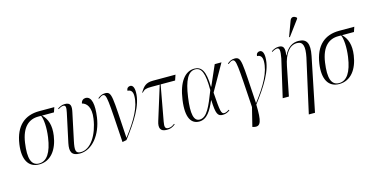

<svg xmlns="http://www.w3.org/2000/svg" viewBox="-95 -1302 3983 2037"><g transform="rotate(-15 1897.0 -283.0)"><path d="M189 10C317 10 394 -97 415 -245C431 -356 405 -431 350 -483H481L499 -536H332C176 -536 67 -449 39 -251C16 -88 69 10 189 10ZM190 0C104 0 77 -83 101 -250C125 -420 207 -483 308 -483H340C359 -442 367 -350 352 -244C329 -79 273 0 190 0Z M636 10C771 10 882 -130 908 -314C927 -447 912 -544 844 -544C820 -544 797 -529 792 -497C842 -485 887 -433 869 -310C844 -137 757 -2 649 -2C591 -2 585 -35 607 -137L670 -434C684 -498 680 -539 614 -539C586 -539 560 -528 534 -511L538 -503C562 -519 580 -525 594 -525C622 -525 624 -501 612 -445L544 -128C525 -35 546 10 636 10Z M1102 9 1148 0C1275 -167 1377 -322 1377 -466C1377 -520 1360 -545 1334 -545C1313 -545 1294 -531 1294 -502C1327 -502 1350 -483 1350 -432C1350 -312 1277 -183 1156 -25H1154C1124 -487 1134 -539 1055 -539C1024 -539 1000 -527 975 -506L980 -499C1002 -516 1017 -525 1030 -525C1071 -525 1072 -466 1102 9Z M1591 6C1627 6 1651 -2 1685 -28L1680 -36C1662 -21 1639 -8 1614 -8C1576 -8 1569 -29 1580 -87L1651 -477H1810L1830 -536H1583C1502 -536 1476 -503 1439 -444L1444 -441C1473 -471 1490 -477 1550 -477H1641L1526 -108C1503 -37 1519 6 1591 6Z M1946 10C2033 10 2080 -74 2124 -175H2127C2133 -24 2149 6 2207 6C2240 6 2265 -8 2284 -22L2280 -30C2267 -21 2243 -8 2226 -8C2192 -8 2185 -36 2171 -247L2335 -536H2261L2164 -315H2160C2157 -490 2116 -546 2039 -546C1934 -546 1859 -446 1833 -259C1805 -62 1861 10 1946 10ZM1956 -9C1891 -9 1871 -90 1897 -271C1922 -452 1969 -536 2045 -536C2113 -536 2145 -471 2144 -281C2082 -122 2037 -9 1956 -9Z M2489 215C2565 234 2581 176 2576 -7C2701 -171 2800 -324 2800 -466C2800 -520 2783 -545 2757 -545C2736 -545 2717 -531 2717 -502C2750 -502 2773 -483 2773 -432C2773 -312 2700 -183 2579 -25H2577C2547 -487 2557 -539 2478 -539C2447 -539 2423 -527 2398 -506L2403 -499C2425 -516 2440 -525 2453 -525C2494 -525 2495 -467 2525 6L2474 211Z M3105 -606 3230 -775 3232 -785C3209 -809 3174 -815 3159 -776L3097 -609ZM3087 238H3155L3276 -355C3302 -486 3274 -544 3180 -544C3119 -544 3062 -514 3021 -429H3018C3030 -509 3017 -539 2963 -539C2934 -539 2909 -529 2882 -511L2885 -503C2910 -519 2930 -525 2942 -525C2971 -525 2974 -494 2959 -412L2864 0H2932L2996 -319C3021 -448 3079 -526 3160 -526C3230 -526 3242 -466 3219 -353Z M3484 10C3612 10 3689 -97 3710 -245C3726 -356 3700 -431 3645 -483H3776L3794 -536H3627C3471 -536 3362 -449 3334 -251C3311 -88 3364 10 3484 10ZM3485 0C3399 0 3372 -83 3396 -250C3420 -420 3502 -483 3603 -483H3635C3654 -442 3662 -350 3647 -244C3624 -79 3568 0 3485 0Z"/></g></svg>

Font: Noto Serif Display Condensed Light
Style: Italic
Weight: 300
Width: 3
Italic angle: -12°
Designer: Monotype Design Team
Foundry: Monotype Imaging Inc.
Version: Version 2.009